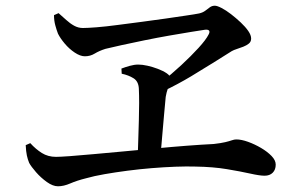

<svg xmlns="http://www.w3.org/2000/svg" viewBox="-20 -694 1040 672"><path d="M543 -405Q580 -434 614.5 -466Q649 -498 675 -526.5Q701 -555 710 -573Q715 -582 712 -586.5Q709 -591 698 -590Q684 -588 650 -582.5Q616 -577 573 -569.5Q530 -562 486 -553Q442 -544 405.5 -536Q369 -528 349 -523Q327 -516 311.5 -506.5Q296 -497 277 -497Q261 -497 241.5 -510Q222 -523 206.5 -541.5Q191 -560 183 -576Q178 -589 173.5 -605.5Q169 -622 169 -641L185 -648Q199 -636 212 -624Q225 -612 239.5 -604Q254 -596 270 -596Q286 -596 318 -598.5Q350 -601 391 -606.5Q432 -612 475.5 -617.5Q519 -623 559.5 -629Q600 -635 631 -639.5Q662 -644 677 -647Q690 -650 698.5 -656.5Q707 -663 714.5 -668.5Q722 -674 732 -674Q740 -674 755.5 -666Q771 -658 788.5 -644.5Q806 -631 822.5 -615.5Q839 -600 849 -585.5Q859 -571 859 -559Q859 -548 851 -541.5Q843 -535 831.5 -530.5Q820 -526 809 -522.5Q798 -519 791 -515Q767 -500 730.5 -477Q694 -454 649 -427Q604 -400 552 -375ZM183 -42Q165 -42 144 -57Q123 -72 106 -91.5Q89 -111 82 -124Q77 -136 74 -150Q71 -164 70 -186L86 -193Q105 -172 126.5 -158.5Q148 -145 176 -145Q190 -145 224.5 -147.5Q259 -150 307.5 -154.5Q356 -159 411.5 -164Q467 -169 524.5 -174.5Q582 -180 634.5 -184Q687 -188 728 -190Q754 -193 768.5 -196.5Q783 -200 791.5 -203Q800 -206 807 -206Q825 -206 848.5 -197.5Q872 -189 894 -176Q916 -163 930.5 -148Q945 -133 945 -118Q945 -100 934.5 -89.5Q924 -79 906 -79Q889 -79 855.5 -86.5Q822 -94 774 -102Q726 -110 664 -111Q634 -112 594 -110.5Q554 -109 511 -105.5Q468 -102 426 -96.5Q384 -91 346.5 -84.5Q309 -78 281 -70Q249 -62 226 -52Q203 -42 183 -42ZM462 -144Q463 -173 464 -206.5Q465 -240 466 -272.5Q467 -305 467 -333.5Q467 -362 466 -383Q465 -409 447.5 -420Q430 -431 406 -436L405 -454Q418 -459 434 -463.5Q450 -468 464 -468Q478 -468 496 -464Q514 -460 532.5 -453Q551 -446 563.5 -437.5Q576 -429 577 -419Q578 -409 574.5 -401Q571 -393 567 -382.5Q563 -372 560 -355Q558 -331 554.5 -295.5Q551 -260 548 -221Q545 -182 541 -146Z"/></svg>

Font: Noto Serif SC ExtraLight SemiBold
Style: Regular
Weight: 600
Version: Version 2.002-H1;hotconv 1.1.0;makeotfexe 2.6.0